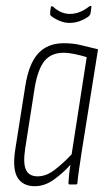

<svg xmlns="http://www.w3.org/2000/svg" viewBox="-20 -636 366 662"><path d="M100 6Q58 6 40 -24.5Q22 -55 33 -123L67 -338Q79 -416 111.5 -451.5Q144 -487 200 -487Q233 -487 260.5 -480Q288 -473 318 -466L262 -115Q256 -75 252.5 -51.5Q249 -28 247 -6Q247 0 242 0H220Q216 0 216 -6Q217 -20 218.5 -36.5Q220 -53 223 -68Q197 -39 165.5 -16.5Q134 6 100 6ZM110 -28Q139 -28 168 -50Q197 -72 227 -104L279 -439Q259 -445 238 -449.5Q217 -454 199 -454Q157 -454 134 -426.5Q111 -399 100 -336L67 -125Q59 -73 69.5 -50.5Q80 -28 110 -28ZM219 -557Q202 -557 184.5 -564.5Q167 -572 155 -582Q152 -586 153 -594L155 -610Q156 -614 158.5 -614.5Q161 -615 164 -612Q177 -600 191.5 -594Q206 -588 221 -588Q255 -588 288 -614Q291 -616 293.5 -615.5Q296 -615 295 -611L292 -589Q290 -583 285 -579Q271 -569 254.5 -563Q238 -557 219 -557Z"/></svg>

Font: Sofia Sans Extra Condensed ExtraLight
Style: Italic
Weight: 250
Italic angle: -9°
Version: Version 4.100